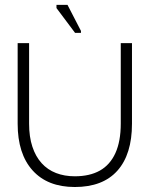

<svg xmlns="http://www.w3.org/2000/svg" viewBox="-20 -736 607 770"><path d="M280 14Q170.7 14 110.8 -52.5Q50.8 -119 50.8 -240V-563H96.7V-240.2Q96.7 -187.3 109.8 -147.8Q122.8 -108.3 146.8 -81.8Q170.8 -55.2 204.7 -42.1Q238.5 -29 280 -29Q339.7 -29 380.4 -51.8Q421.2 -74.7 442.8 -121.9Q464.3 -169.2 464.3 -240.2V-563H509.3V-240Q509.3 -117 450.8 -51.5Q392.3 14 280 14ZM281 -604.2 206.5 -703.7V-716.5H250.7L304.7 -612V-604.2Z"/></svg>

Font: Darker Grotesque Light
Style: Regular
Weight: 300
Designer: Gabriel Lam
Foundry: TypeRant
Version: Version 1.000;gftools[0.9.28]